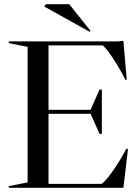

<svg xmlns="http://www.w3.org/2000/svg" viewBox="-20 -898 657 918"><path d="M22 0H570L592 -185L584 -187C568 -154 501 -42 466 -19H212V-354H413L456 -258H467V-470H456L413 -373H212V-681H471C507 -651 565 -547 580 -516H586L570 -703L545 -700H22V-692L112 -674V-26L22 -8ZM409 -746 413 -750 311 -878H200L193 -870V-866Z"/></svg>

Font: Mazius Display
Style: Regular
Weight: 400
Designer: Alberto Casagrande & Collletttivo
Foundry: Collletttivo
Version: Version 2.000;Glyphs 3.2 (3217)